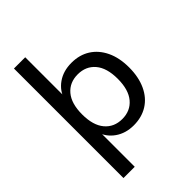

<svg xmlns="http://www.w3.org/2000/svg" viewBox="-255 -811 1097 1097"><g transform="rotate(-45 293.5 -262.5)"><path d="M73 180V-705H164V-375H152Q168 -430 215 -463Q262 -496 328 -496Q393 -496 441 -465.5Q489 -435 516 -378.5Q543 -322 543 -244Q543 -167 516.5 -109.5Q490 -52 441.5 -21.5Q393 9 328 9Q263 9 216 -24Q169 -57 153 -111H164V180ZM307 -63Q373 -63 412 -109.5Q451 -156 451 -244Q451 -332 412 -378Q373 -424 307 -424Q241 -424 202 -378Q163 -332 163 -244Q163 -156 202 -109.5Q241 -63 307 -63Z"/></g></svg>

Font: Nunito Sans 12pt ExtraLight Medium
Style: Regular
Weight: 500
Version: Version 3.101;gftools[0.9.27]